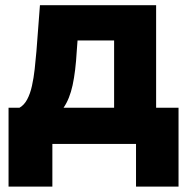

<svg xmlns="http://www.w3.org/2000/svg" viewBox="-20 -542 705 723"><path d="M12.2 160.6V-136.2H53.2Q70.8 -146 82.3 -167.5Q93.8 -189 100.3 -218.5Q106.9 -248 110.6 -281.7Q114.3 -315.4 117.2 -349.1L130.4 -522.5H567.9V-136.2H652.3V160.6H492.2V0H177.2V160.6ZM219.2 -136.2H409.7V-389.6H272L269 -349.1Q264.6 -272.9 253.4 -221.2Q242.2 -169.4 219.2 -136.2Z"/></svg>

Font: Inter 28pt ExtraBold
Style: Regular
Weight: 800
Designer: Rasmus Andersson
Foundry: rsms
Version: Version 4.001;git-66647c0bb